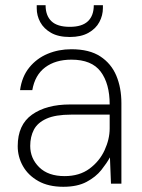

<svg xmlns="http://www.w3.org/2000/svg" viewBox="-20 -705 546 737"><path d="M223 12Q166 12 127 -10Q88 -32 68 -67.5Q48 -103 48 -144Q48 -226 103 -265Q158 -304 249 -304H401Q401 -384 366.5 -430Q332 -476 254 -476Q193 -476 153.5 -446.5Q114 -417 104 -359H57Q64 -411 92.5 -446Q121 -481 163 -498.5Q205 -516 254 -516Q323 -516 365 -488.5Q407 -461 426.5 -414.5Q446 -368 446 -309V0H406L402 -101Q390 -79 369 -52.5Q348 -26 312.5 -7Q277 12 223 12ZM228 -29Q285 -29 323.5 -57.5Q362 -86 381.5 -128.5Q401 -171 401 -212V-265H253Q193 -265 158.5 -249.5Q124 -234 110 -207Q96 -180 96 -145Q96 -97 130.5 -63Q165 -29 228 -29ZM248 -563Q204 -563 176 -579Q148 -595 134.5 -620Q121 -645 121 -673V-685H155Q155 -645 177.5 -623.5Q200 -602 248 -602Q295 -602 317.5 -623.5Q340 -645 340 -685H375V-674Q375 -646 361.5 -620.5Q348 -595 319.5 -579Q291 -563 248 -563Z"/></svg>

Font: DM Sans ExtraLight
Style: Regular
Weight: 200
Designer: Colophon Foundry, Jonny Pinhorn
Foundry: Colophon Foundry
Version: Version 4.004; ttfautohint (v1.8.4.7-5d5b)